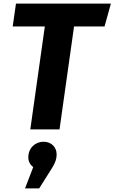

<svg xmlns="http://www.w3.org/2000/svg" viewBox="-20 -713 631 1058"><path d="M591 -693H68L50 -567H227L147 0H308L388 -567H556ZM220 68C174 68 136 103 136 154C136 178 147 195 163 208L118 325H196L254 233C281 192 292 169 292 137C292 98 263 68 220 68Z"/></svg>

Font: Fira Sans
Style: Bold Italic
Weight: 700
Italic angle: -8°
Designer: bBox Type GmbH & Carrois Corporate GbR & Edenspiekermann AG
Foundry: bBox Type GmbH & Carrois Corporate GbR & Edenspiekermann AG
Version: Version 4.301;PS 004.301;hotconv 1.0.88;makeotf.lib2.5.64775